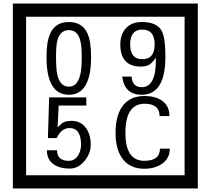

<svg xmlns="http://www.w3.org/2000/svg" viewBox="-20 -980 1195 1090"><path d="M1103 90H53V-960H1103ZM1028 15V-885H128V15ZM497 -656Q497 -442 371 -442Q244 -442 244 -656Q244 -744 265 -789Q294 -855 371 -855Q448 -855 477 -789Q497 -745 497 -656ZM444 -656Q444 -723 435 -752Q420 -809 371 -809Q322 -809 306 -752Q298 -723 298 -656Q298 -587 306 -553Q322 -488 371 -488Q419 -488 435 -554Q444 -587 444 -656ZM919 -658Q919 -442 784 -442Q687 -442 674 -545H727Q731 -485 785 -485Q868 -485 865 -652Q844 -625 834 -617Q814 -602 780 -602Q663 -602 663 -728Q663 -786 695.5 -820.5Q728 -855 786 -855Q870 -855 898 -805Q919 -766 919 -658ZM858 -728Q858 -812 788 -812Q719 -812 719 -728Q719 -644 788 -644Q858 -644 858 -728ZM495 -160Q496 -111 460.5 -67Q425 -23 376 -23Q321 -23 286 -46Q246 -74 246 -127H304Q304 -67 370 -67Q404 -67 423 -97Q440 -124 440 -159Q440 -253 375 -253Q328 -253 302 -196H252L259 -427H470V-381H313L307 -257Q320 -269 333 -281Q352 -294 387 -294Q439 -294 469 -252Q495 -215 495 -160ZM944 -136Q944 -80 898 -49Q858 -22 799 -22Q714 -22 672 -84Q636 -136 636 -226Q636 -317 671 -371Q713 -435 800 -435Q862 -435 899 -409Q942 -379 942 -321H886Q886 -391 801 -391Q692 -391 692 -226Q692 -67 799 -67Q888 -67 888 -136Z"/></svg>

Font: Unicode BMP Fallback SIL
Style: Regular
Weight: 400
Foundry: NRSI, SIL International
Version: Version 5.1 Based on Unicode 5.1